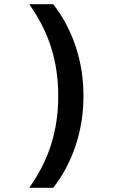

<svg xmlns="http://www.w3.org/2000/svg" viewBox="-20 -790 590 920"><path d="M235 110H120Q191 10 225 -97.5Q259 -205 259 -330Q259 -455 225 -562.5Q191 -670 120 -770H235Q305 -680 342.5 -567.5Q380 -455 380 -330Q380 -206 342.5 -93Q305 20 235 110Z"/></svg>

Font: M PLUS Code Latin SemiExpanded SemiBold
Style: Regular
Weight: 600
Width: 6
Designer: Coji Morishita
Foundry: UNDERFOREST DESIGN
Version: Version 1.002; ttfautohint (v1.8.3)